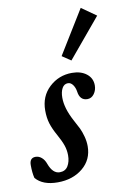

<svg xmlns="http://www.w3.org/2000/svg" viewBox="-101 -767 563 831"><g transform="rotate(-10 180.0 -351.5)"><path d="M234.4 -498 195.8 -523.9 313.5 -715.3 377.9 -669.9ZM85 11.2Q19 11.2 -11.7 -25.4Q-17.6 -48.8 -17.6 -82.5Q-17.6 -114.3 8.8 -114.3Q23.4 -114.3 35.4 -104Q47.4 -93.8 53.7 -75.7Q70.3 -30.3 101.1 -30.3Q125.5 -30.3 137.2 -49.3Q148.9 -68.4 148.9 -96.2Q148.9 -119.1 141.6 -140.4Q134.3 -161.6 117.7 -191.4Q101.1 -220.7 93 -246.3Q85 -272 85 -304.2Q85 -366.7 127 -405.8Q168.9 -444.8 227.1 -444.8Q266.1 -444.8 290.8 -425.5Q315.4 -406.2 315.4 -374.5Q315.4 -353.5 303.7 -337.4Q292 -321.3 273.9 -321.3Q240.7 -321.3 235.4 -361.3Q232.9 -378.4 223.9 -391.1Q214.8 -403.8 202.1 -403.8Q185.5 -403.8 176.5 -387.7Q167.5 -371.6 167.5 -345.7Q167.5 -299.3 199.2 -240.7Q212.9 -215.8 220 -201.2Q227.1 -186.5 233.2 -164.3Q239.3 -142.1 239.3 -120.6Q239.3 -61.5 195.3 -25.1Q151.4 11.2 85 11.2Z"/></g></svg>

Font: Elstob SemiBold
Style: Italic
Weight: 600
Italic angle: -20°
Designer: Peter S. Baker
Version: Version 1.015